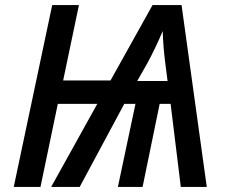

<svg xmlns="http://www.w3.org/2000/svg" viewBox="-20 -734 882 754"><path d="M34 0 185 -714H290L228 -418H414L579 -714H693L792 0H690L650 -326H607L540 0H443L512 -326H468L293 0H181L362 -326H207L139 0ZM519 -416H638L630 -479Q625 -517 622.5 -548Q620 -579 619 -612Q606 -581 589.5 -546.5Q573 -512 556 -481Z"/></svg>

Font: Noto Sans Display Medium
Style: Italic
Weight: 500
Italic angle: -12°
Designer: Monotype Design Team
Foundry: Monotype Imaging Inc.
Version: Version 2.003